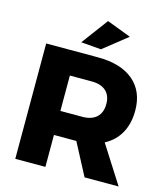

<svg xmlns="http://www.w3.org/2000/svg" viewBox="-131 -1024 987 1127"><g transform="rotate(15 362.0 -461.0)"><path d="M489 0 387 -194H383H251V0H68V-701H383Q522 -701 598.5 -636.5Q675 -572 675 -455Q675 -376 643 -318.5Q611 -261 550 -229L696 0ZM251 -340H384Q440 -340 470.5 -368Q501 -396 501 -449Q501 -500 470.5 -527.5Q440 -555 384 -555H251ZM385 -922 532 -866 387 -751 265 -761Z"/></g></svg>

Font: Montserrat arm2
Style: Bold
Weight: 700
Designer: Julieta Ulanovsky
Foundry: Julieta Ulanovsky
Version: Version 6.000